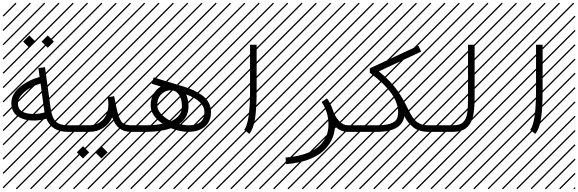

<svg xmlns="http://www.w3.org/2000/svg" viewBox="-23 -978 4289 1424"><path d="M285.2 -669.4 331.1 -715.3 377 -669.4 331.1 -624ZM148.4 -669.4 194.3 -715.3 240.2 -669.4 194.3 -624ZM481.4 0Q359.9 0 321.3 -97.7Q276.9 -84 228 -84Q204.6 -84 182.9 -87.2Q161.1 -90.3 138.4 -99.4Q115.7 -108.4 99.1 -122.3Q82.5 -136.2 71.8 -159.4Q61 -182.6 61 -212.4Q61 -278.3 121.8 -330.6Q182.6 -382.8 271 -407.2L261.7 -473.1L310.5 -480L351.6 -181.2Q361.8 -106 390.1 -77.6Q418.9 -48.8 481.4 -48.8H530.3V0ZM277.8 -358.4Q204.6 -336.9 157.2 -294.9Q109.9 -252.9 109.9 -212.4Q109.9 -169.4 140.9 -151.1Q171.9 -132.8 228 -132.8Q267.1 -132.8 307.6 -144.5Q305.7 -155.3 302.7 -174.3ZM526.9 410.6 533.7 417.5 525.4 425.8 518.6 418.9ZM526.9 304.7 533.7 311.5 419.4 425.8 412.6 418.9ZM526.9 198.7 533.7 205.6 313.5 425.8 306.6 418.9ZM526.9 92.3 533.7 99.1 207.5 425.8 200.7 418.9ZM526.9 -13.2 533.7 -6.3 101.6 425.8 94.7 418.9ZM526.9 -119.1 533.7 -112.3 3.4 418 -3.4 411.1ZM526.9 -225.6 533.7 -218.8 3.4 311.5 -3.4 304.7ZM526.9 -331.5 533.7 -324.7 3.4 205.6 -3.4 198.7ZM526.9 -438 533.7 -431.2 3.4 99.1 -3.4 92.3ZM526.9 -543.5 533.7 -536.6 3.4 -6.3 -3.4 -13.2ZM526.9 -649.4 533.7 -642.6 3.4 -112.3 -3.4 -119.1ZM526.9 -755.9 533.7 -749 3.4 -218.8 -3.4 -225.6ZM526.9 -861.8 533.7 -855 3.4 -324.7 -3.4 -331.5ZM516.6 -958 523.4 -951.2 3.4 -431.2 -3.4 -438ZM411.1 -958 418 -951.2 3.4 -536.6 -3.4 -543.5ZM305.2 -958 312 -951.2 3.4 -642.6 -3.4 -649.4ZM198.7 -958 205.6 -951.2 3.4 -749 -3.4 -755.9ZM92.3 -958 99.1 -951.2 3.4 -855 -3.4 -861.8Z M683.6 151.9 729.5 106 775.4 151.9 729.5 197.3ZM546.9 151.9 592.8 106 638.7 151.9 592.8 197.3ZM530.3 -48.8H640.1Q701.2 -48.8 741 -91.1Q780.8 -133.3 780.8 -206.5Q780.8 -228.5 775.9 -256.3L823.7 -265.1Q834.5 -207.5 839.8 -183.1Q857.9 -100.6 878.7 -74.7Q899.4 -48.8 950.7 -48.8H1060.5V0H950.7Q895.5 0 861.8 -26.6Q828.1 -53.2 809.6 -107.4Q786.1 -56.6 741 -28.3Q695.8 0 640.1 0H530.3Q520 0 512.9 -7.1Q505.9 -14.2 505.9 -24.4Q505.9 -34.7 512.9 -41.7Q520 -48.8 530.3 -48.8ZM1057.1 410.6 1064 417.5 1055.7 425.8 1048.8 418.9ZM1057.1 304.7 1064 311.5 949.7 425.8 942.9 418.9ZM1057.1 198.7 1064 205.6 843.8 425.8 836.9 418.9ZM1057.1 92.3 1064 99.1 737.8 425.8 731 418.9ZM1057.1 -13.2 1064 -6.3 631.8 425.8 625 418.9ZM1057.1 -119.1 1064 -112.3 533.7 418 526.9 411.1ZM1057.1 -225.6 1064 -218.8 533.7 311.5 526.9 304.7ZM1057.1 -331.5 1064 -324.7 533.7 205.6 526.9 198.7ZM1057.1 -438 1064 -431.2 533.7 99.1 526.9 92.3ZM1057.1 -543.5 1064 -536.6 533.7 -6.3 526.9 -13.2ZM1057.1 -649.4 1064 -642.6 533.7 -112.3 526.9 -119.1ZM1057.1 -755.9 1064 -749 533.7 -218.8 526.9 -225.6ZM1057.1 -861.8 1064 -855 533.7 -324.7 526.9 -331.5ZM1046.9 -958 1053.7 -951.2 533.7 -431.2 526.9 -438ZM941.4 -958 948.2 -951.2 533.7 -536.6 526.9 -543.5ZM835.4 -958 842.3 -951.2 533.7 -642.6 526.9 -649.4ZM729 -958 735.8 -951.2 533.7 -749 526.9 -755.9ZM622.6 -958 629.4 -951.2 533.7 -855 526.9 -861.8Z M1060.5 -48.8Q1126.5 -48.8 1182.6 -60.1Q1142.6 -86.9 1118.4 -121.6Q1094.2 -156.2 1094.2 -196.3Q1094.2 -243.2 1114.7 -279.8Q1135.3 -316.4 1169.4 -336.4L1102.1 -356.9L1116.7 -403.8L1337.4 -336.4Q1377.4 -324.2 1409.4 -309.8Q1441.4 -295.4 1473.6 -272.9Q1505.9 -250.5 1523.9 -218.3Q1542 -186 1542 -146.5Q1542 -108.9 1528.1 -79.8Q1514.2 -50.8 1490.5 -33.9Q1466.8 -17.1 1438 -8.5Q1409.2 0 1376.5 0Q1312.5 0 1245.6 -26.9Q1170.9 0 1060.5 0Q1050.3 0 1043.2 -7.1Q1036.1 -14.2 1036.1 -24.4Q1036.1 -34.7 1043.2 -41.7Q1050.3 -48.8 1060.5 -48.8ZM1306.6 -58.1Q1343.8 -48.8 1376.5 -48.8Q1493.2 -48.8 1493.2 -146.5Q1493.2 -228 1357.9 -277.8Q1375 -237.3 1375 -186.5Q1375 -106.9 1306.6 -58.1ZM1246.1 -79.6Q1326.2 -115.7 1326.2 -186.5Q1326.2 -238.8 1308.3 -268.8Q1290.5 -298.8 1264.2 -306.2Q1254.4 -308.6 1246.1 -308.6Q1203.6 -308.6 1173.3 -278.8Q1143.1 -249 1143.1 -196.3Q1143.1 -165.5 1171.9 -133.3Q1200.7 -101.1 1246.1 -79.6ZM1587.4 410.6 1594.2 417.5 1585.9 425.8 1579.1 418.9ZM1587.4 304.7 1594.2 311.5 1480 425.8 1473.1 418.9ZM1587.4 198.7 1594.2 205.6 1374 425.8 1367.2 418.9ZM1587.4 92.3 1594.2 99.1 1268.1 425.8 1261.2 418.9ZM1587.4 -13.2 1594.2 -6.3 1162.1 425.8 1155.3 418.9ZM1587.4 -119.1 1594.2 -112.3 1064 418 1057.1 411.1ZM1587.4 -225.6 1594.2 -218.8 1064 311.5 1057.1 304.7ZM1587.4 -331.5 1594.2 -324.7 1064 205.6 1057.1 198.7ZM1587.4 -438 1594.2 -431.2 1064 99.1 1057.1 92.3ZM1587.4 -543.5 1594.2 -536.6 1064 -6.3 1057.1 -13.2ZM1587.4 -649.4 1594.2 -642.6 1064 -112.3 1057.1 -119.1ZM1587.4 -755.9 1594.2 -749 1064 -218.8 1057.1 -225.6ZM1587.4 -861.8 1594.2 -855 1064 -324.7 1057.1 -331.5ZM1577.1 -958 1584 -951.2 1064 -431.2 1057.1 -438ZM1471.7 -958 1478.5 -951.2 1064 -536.6 1057.1 -543.5ZM1365.7 -958 1372.6 -951.2 1064 -642.6 1057.1 -649.4ZM1259.3 -958 1266.1 -951.2 1064 -749 1057.1 -755.9ZM1152.8 -958 1159.7 -951.2 1064 -855 1057.1 -861.8Z M1826.2 15.1 1788.1 -15.1Q1831.5 -69.8 1831.5 -309.6V-646H1880.4V-309.6Q1880.4 -174.3 1868.7 -98.6Q1856.9 -22.9 1826.2 15.1ZM2117.7 410.6 2124.5 417.5 2116.2 425.8 2109.4 418.9ZM2117.7 304.7 2124.5 311.5 2010.3 425.8 2003.4 418.9ZM2117.7 198.7 2124.5 205.6 1904.3 425.8 1897.5 418.9ZM2117.7 92.3 2124.5 99.1 1798.3 425.8 1791.5 418.9ZM2117.7 -13.2 2124.5 -6.3 1692.4 425.8 1685.5 418.9ZM2117.7 -119.1 2124.5 -112.3 1594.2 418 1587.4 411.1ZM2117.7 -225.6 2124.5 -218.8 1594.2 311.5 1587.4 304.7ZM2117.7 -331.5 2124.5 -324.7 1594.2 205.6 1587.4 198.7ZM2117.7 -438 2124.5 -431.2 1594.2 99.1 1587.4 92.3ZM2117.7 -543.5 2124.5 -536.6 1594.2 -6.3 1587.4 -13.2ZM2117.7 -649.4 2124.5 -642.6 1594.2 -112.3 1587.4 -119.1ZM2117.7 -755.9 2124.5 -749 1594.2 -218.8 1587.4 -225.6ZM2117.7 -861.8 2124.5 -855 1594.2 -324.7 1587.4 -331.5ZM2107.4 -958 2114.3 -951.2 1594.2 -431.2 1587.4 -438ZM2002 -958 2008.8 -951.2 1594.2 -536.6 1587.4 -543.5ZM1896 -958 1902.8 -951.2 1594.2 -642.6 1587.4 -649.4ZM1789.6 -958 1796.4 -951.2 1594.2 -749 1587.4 -755.9ZM1683.1 -958 1689.9 -951.2 1594.2 -855 1587.4 -861.8Z M2651.4 -48.8V0H2556.6Q2503.4 0 2461.4 -41Q2459 13.7 2436.3 60.5Q2413.6 107.4 2370.4 145.5Q2327.1 183.6 2257.8 208Q2188.5 232.4 2098.6 239.3L2094.7 190.4Q2164.1 185.1 2219 169.2Q2273.9 153.3 2309.8 130.6Q2345.7 107.9 2369.4 77.6Q2393.1 47.4 2403.1 14.9Q2413.1 -17.6 2413.1 -54.2Q2413.1 -147 2362.3 -221.2L2402.3 -248.5Q2429.2 -210.4 2443.8 -166.5H2444.3Q2458.5 -118.2 2489.5 -83.5Q2520.5 -48.8 2556.6 -48.8ZM2647.9 410.6 2654.8 417.5 2646.5 425.8 2639.6 418.9ZM2647.9 304.7 2654.8 311.5 2540.5 425.8 2533.7 418.9ZM2647.9 198.7 2654.8 205.6 2434.6 425.8 2427.7 418.9ZM2647.9 92.3 2654.8 99.1 2328.6 425.8 2321.8 418.9ZM2647.9 -13.2 2654.8 -6.3 2222.7 425.8 2215.8 418.9ZM2647.9 -119.1 2654.8 -112.3 2124.5 418 2117.7 411.1ZM2647.9 -225.6 2654.8 -218.8 2124.5 311.5 2117.7 304.7ZM2647.9 -331.5 2654.8 -324.7 2124.5 205.6 2117.7 198.7ZM2647.9 -438 2654.8 -431.2 2124.5 99.1 2117.7 92.3ZM2647.9 -543.5 2654.8 -536.6 2124.5 -6.3 2117.7 -13.2ZM2647.9 -649.4 2654.8 -642.6 2124.5 -112.3 2117.7 -119.1ZM2647.9 -755.9 2654.8 -749 2124.5 -218.8 2117.7 -225.6ZM2647.9 -861.8 2654.8 -855 2124.5 -324.7 2117.7 -331.5ZM2637.7 -958 2644.5 -951.2 2124.5 -431.2 2117.7 -438ZM2532.2 -958 2539.1 -951.2 2124.5 -536.6 2117.7 -543.5ZM2426.3 -958 2433.1 -951.2 2124.5 -642.6 2117.7 -649.4ZM2319.8 -958 2326.7 -951.2 2124.5 -749 2117.7 -755.9ZM2213.4 -958 2220.2 -951.2 2124.5 -855 2117.7 -861.8Z M3181.6 -48.8V0H3151.4Q3126.5 0 3104.5 -5.4Q3082.5 -10.7 3065.9 -18.6Q3049.3 -26.4 3033.7 -40.8Q3018.1 -55.2 3007.6 -67.4Q2997.1 -79.6 2985.1 -99.9Q2973.1 -120.1 2966.3 -133.5Q2959.5 -147 2948.7 -169.4Q2911.6 -246.6 2868.7 -299.3L2906.7 -329.6Q2949.2 -277.3 2992.7 -190.9Q3002.9 -170.4 3008.3 -159.7Q3013.7 -148.9 3022.7 -132.6Q3031.7 -116.2 3038.3 -107.7Q3044.9 -99.1 3054.7 -87.6Q3064.5 -76.2 3073.7 -70.6Q3083 -64.9 3095 -59.1Q3106.9 -53.2 3120.8 -51Q3134.8 -48.8 3151.4 -48.8ZM2651.4 -48.8H2773.4Q2835.4 -48.8 2870.4 -60.5Q2905.3 -72.3 2917.5 -92.3Q2929.7 -112.3 2929.7 -146Q2929.7 -281.2 2729.5 -431.2L2719.7 -438.5V-471.2L3080.1 -639.2L3100.6 -595.2L2786.6 -448.7Q2978.5 -294.4 2978.5 -146Q2978.5 0 2773.4 0H2651.4Q2641.1 0 2634 -7.1Q2627 -14.2 2627 -24.4Q2627 -34.7 2634 -41.7Q2641.1 -48.8 2651.4 -48.8ZM3178.2 410.6 3185.1 417.5 3176.8 425.8 3169.9 418.9ZM3178.2 304.7 3185.1 311.5 3070.8 425.8 3064 418.9ZM3178.2 198.7 3185.1 205.6 2964.8 425.8 2958 418.9ZM3178.2 92.3 3185.1 99.1 2858.9 425.8 2852.1 418.9ZM3178.2 -13.2 3185.1 -6.3 2752.9 425.8 2746.1 418.9ZM3178.2 -119.1 3185.1 -112.3 2654.8 418 2647.9 411.1ZM3178.2 -225.6 3185.1 -218.8 2654.8 311.5 2647.9 304.7ZM3178.2 -331.5 3185.1 -324.7 2654.8 205.6 2647.9 198.7ZM3178.2 -438 3185.1 -431.2 2654.8 99.1 2647.9 92.3ZM3178.2 -543.5 3185.1 -536.6 2654.8 -6.3 2647.9 -13.2ZM3178.2 -649.4 3185.1 -642.6 2654.8 -112.3 2647.9 -119.1ZM3178.2 -755.9 3185.1 -749 2654.8 -218.8 2647.9 -225.6ZM3178.2 -861.8 3185.1 -855 2654.8 -324.7 2647.9 -331.5ZM3168 -958 3174.8 -951.2 2654.8 -431.2 2647.9 -438ZM3062.5 -958 3069.3 -951.2 2654.8 -536.6 2647.9 -543.5ZM2956.5 -958 2963.4 -951.2 2654.8 -642.6 2647.9 -649.4ZM2850.1 -958 2856.9 -951.2 2654.8 -749 2647.9 -755.9ZM2743.7 -958 2750.5 -951.2 2654.8 -855 2647.9 -861.8Z M3181.6 -48.8H3334.5Q3360.8 -48.8 3379.4 -53.7Q3397.9 -58.6 3410.6 -71Q3423.3 -83.5 3430.7 -98.4Q3438 -113.3 3441.9 -140.1Q3445.8 -167 3447 -193.4Q3448.2 -219.7 3448.2 -261.7V-646H3497.1V-261.7Q3497.1 -235.4 3496.6 -215.3Q3496.1 -195.3 3493.9 -171.6Q3491.7 -147.9 3488.3 -130.6Q3484.9 -113.3 3478.8 -94.5Q3472.7 -75.7 3464.4 -62.3Q3456.1 -48.8 3443.8 -36.4Q3431.6 -23.9 3416 -16.4Q3400.4 -8.8 3379.9 -4.4Q3359.4 0 3334.5 0H3181.6Q3171.4 0 3164.3 -7.1Q3157.2 -14.2 3157.2 -24.4Q3157.2 -34.7 3164.3 -41.7Q3171.4 -48.8 3181.6 -48.8ZM3708.5 410.6 3715.3 417.5 3707 425.8 3700.2 418.9ZM3708.5 304.7 3715.3 311.5 3601.1 425.8 3594.2 418.9ZM3708.5 198.7 3715.3 205.6 3495.1 425.8 3488.3 418.9ZM3708.5 92.3 3715.3 99.1 3389.2 425.8 3382.3 418.9ZM3708.5 -13.2 3715.3 -6.3 3283.2 425.8 3276.4 418.9ZM3708.5 -119.1 3715.3 -112.3 3185.1 418 3178.2 411.1ZM3708.5 -225.6 3715.3 -218.8 3185.1 311.5 3178.2 304.7ZM3708.5 -331.5 3715.3 -324.7 3185.1 205.6 3178.2 198.7ZM3708.5 -438 3715.3 -431.2 3185.1 99.1 3178.2 92.3ZM3708.5 -543.5 3715.3 -536.6 3185.1 -6.3 3178.2 -13.2ZM3708.5 -649.4 3715.3 -642.6 3185.1 -112.3 3178.2 -119.1ZM3708.5 -755.9 3715.3 -749 3185.1 -218.8 3178.2 -225.6ZM3708.5 -861.8 3715.3 -855 3185.1 -324.7 3178.2 -331.5ZM3698.2 -958 3705.1 -951.2 3185.1 -431.2 3178.2 -438ZM3592.8 -958 3599.6 -951.2 3185.1 -536.6 3178.2 -543.5ZM3486.8 -958 3493.7 -951.2 3185.1 -642.6 3178.2 -649.4ZM3380.4 -958 3387.2 -951.2 3185.1 -749 3178.2 -755.9ZM3273.9 -958 3280.8 -951.2 3185.1 -855 3178.2 -861.8Z M3947.3 15.1 3909.2 -15.1Q3952.6 -69.8 3952.6 -309.6V-646H4001.5V-309.6Q4001.5 -174.3 3989.7 -98.6Q3978 -22.9 3947.3 15.1ZM4238.8 410.6 4245.6 417.5 4237.3 425.8 4230.5 418.9ZM4238.8 304.7 4245.6 311.5 4131.3 425.8 4124.5 418.9ZM4238.8 198.7 4245.6 205.6 4025.4 425.8 4018.6 418.9ZM4238.8 92.3 4245.6 99.1 3919.4 425.8 3912.6 418.9ZM4238.8 -13.2 4245.6 -6.3 3813.5 425.8 3806.6 418.9ZM4238.8 -119.1 4245.6 -112.3 3715.3 418 3708.5 411.1ZM4238.8 -225.6 4245.6 -218.8 3715.3 311.5 3708.5 304.7ZM4238.8 -331.5 4245.6 -324.7 3715.3 205.6 3708.5 198.7ZM4238.8 -438 4245.6 -431.2 3715.3 99.1 3708.5 92.3ZM4238.8 -543.5 4245.6 -536.6 3715.3 -6.3 3708.5 -13.2ZM4238.8 -649.4 4245.6 -642.6 3715.3 -112.3 3708.5 -119.1ZM4238.8 -755.9 4245.6 -749 3715.3 -218.8 3708.5 -225.6ZM4238.8 -861.8 4245.6 -855 3715.3 -324.7 3708.5 -331.5ZM4228.5 -958 4235.4 -951.2 3715.3 -431.2 3708.5 -438ZM4123 -958 4129.9 -951.2 3715.3 -536.6 3708.5 -543.5ZM4017.1 -958 4023.9 -951.2 3715.3 -642.6 3708.5 -649.4ZM3910.6 -958 3917.5 -951.2 3715.3 -749 3708.5 -755.9ZM3804.2 -958 3811 -951.2 3715.3 -855 3708.5 -861.8Z"/></svg>

Font: AzarMehrMSRS2
Style: Regular
Weight: 1
Designer: Amin Abedi
Version: Version 1.00